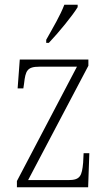

<svg xmlns="http://www.w3.org/2000/svg" viewBox="-20 -786 456 806"><path d="M174 -619V-606H185C226 -649 285 -721 306 -756V-766H250C233 -721 203 -671 174 -619ZM51 0H350L355 -143H331L329 -103C324 -48 317 -30 267 -30H98L351 -510V-536H63L54 -415H78L81 -435C87 -489 94 -506 145 -506H303L51 -26Z"/></svg>

Font: Noto Serif Hebrew Condensed ExtraLight
Style: Regular
Weight: 200
Width: 3
Designer: Monotype Design Team
Foundry: Monotype Imaging Inc.
Version: Version 2.004